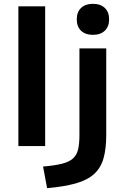

<svg xmlns="http://www.w3.org/2000/svg" viewBox="-20 -763 666 1003"><path d="M76 0V-730H216V0ZM205 107Q265 102 303 92.5Q341 83 361 65Q381 47 388 17.5Q395 -12 395 -59V-510H535V-59Q535 15 520.5 65Q506 115 471 146.5Q436 178 376 195Q316 212 226 220ZM465 -581Q426 -581 403.5 -602.5Q381 -624 381 -662Q381 -700 403.5 -721.5Q426 -743 465 -743Q505 -743 527.5 -721.5Q550 -700 550 -662Q550 -624 527.5 -602.5Q505 -581 465 -581Z"/></svg>

Font: M PLUS 2
Style: Bold
Weight: 700
Designer: Coji Morishita
Foundry: UNDERFOREST DESIGN
Version: Version 1.001